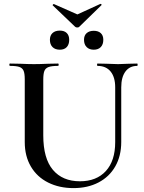

<svg xmlns="http://www.w3.org/2000/svg" viewBox="-20 -951 741 985"><path d="M480 -613Q478 -613 478 -619Q478 -625 480 -625L526 -624Q564 -622 586 -622Q604 -622 640 -624L684 -625Q686 -625 686 -619Q686 -613 684 -613Q645 -613 623.5 -584Q602 -555 602 -503V-223Q602 -151 571.5 -97.5Q541 -44 485.5 -15Q430 14 357 14Q284 14 227 -14.5Q170 -43 138.5 -96.5Q107 -150 107 -222V-544Q107 -574 101 -588Q95 -602 79.5 -607.5Q64 -613 31 -613Q28 -613 28 -619Q28 -625 31 -625L83 -624Q127 -622 154 -622Q184 -622 228 -624L278 -625Q281 -625 281 -619Q281 -613 278 -613Q245 -613 229 -607Q213 -601 207.5 -586.5Q202 -572 202 -542V-257Q202 -138 251.5 -79.5Q301 -21 390 -21Q475 -21 523 -73.5Q571 -126 571 -222V-503Q571 -555 547.5 -584Q524 -613 480 -613ZM250 -924Q250 -926 252.5 -928.5Q255 -931 257 -930L377 -877L495 -931H496Q499 -931 500.5 -928.5Q502 -926 500 -924L387 -814Q384 -810 376 -810Q369 -810 365 -814L251 -923Q251 -923 250.5 -923.5Q250 -924 250 -924ZM236 -747Q236 -769 249.5 -781.5Q263 -794 287 -794Q310 -794 322.5 -781.5Q335 -769 335 -747Q335 -723 322.5 -709.5Q310 -696 287 -696Q263 -696 249.5 -709.5Q236 -723 236 -747ZM411 -747Q411 -769 424.5 -781Q438 -793 461 -793Q484 -793 497 -781Q510 -769 510 -747Q510 -723 497 -709.5Q484 -696 461 -696Q438 -696 424.5 -709.5Q411 -723 411 -747Z"/></svg>

Font: Cormorant SC SemiBold
Style: Regular
Weight: 600
Designer: Christian Thalmann (Catharsis Fonts)
Foundry: Catharsis Fonts
Version: Version 4.000